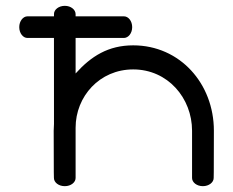

<svg xmlns="http://www.w3.org/2000/svg" viewBox="-20 -638 799 658"><path d="M201.8 0H202.1C223 0 239.1 -13 239.1 -28V-200.2C239.1 -307.6 321.3 -400.1 436.5 -400.1C555.4 -400.1 638.2 -301.5 638.2 -190C638.2 -78.5 638.2 -28 638.2 -28C638.2 -13 654.3 0 675.2 0C696.1 0 712.3 -13 712.3 -28C712.3 -28 713 -28.5 713 -190C713 -351.5 596.6 -482.6 436.5 -482.6C351.2 -482.6 292.3 -445.4 239.1 -386.2V-507.9H405C420 -508.3 433 -524.1 433 -545C433 -565.9 420 -582 405 -582C404.9 -582 322 -582.1 239.1 -582.1V-590C238.7 -605 223 -618 202.1 -618C181.2 -618 165 -605 165 -590C165 -590 165 -587.2 165 -582C113.4 -582 74 -582 74 -582C59.2 -582 46 -565.9 46 -545C46 -524.1 59 -507.9 74 -507.9H164.9C164.9 -430.9 164.9 -313 165 -213.3C164.4 -205.6 164 -197.8 164 -190C164 -28.5 164.8 -28 164.8 -28C164.8 -13 180.9 0 201.8 0Z"/></svg>

Font: Hi.
Style: Regular
Weight: 400
Designer: Mew Too, Robert Jablonski
Foundry: Cannot Into Space Fonts
Version: Version 1.996